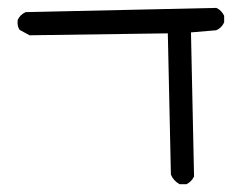

<svg xmlns="http://www.w3.org/2000/svg" viewBox="-20 -374 587 486"><path d="M547.4 -334Q541 -347.7 527.8 -354L44.9 -343.3Q30.8 -336.9 24.9 -323.7Q24.4 -320.3 24.4 -317.4Q24.4 -305.7 29.8 -298.3L54.7 -284.7L404.8 -289.6L412.6 67.9Q418.9 83.5 434.6 92.3H452.1Q464.8 85.9 471.2 72.8L463.4 -292L527.3 -297.4Q541 -303.2 547.4 -317.4Z"/></svg>

Font: NaikaiFont
Style: Light
Weight: 300
Version: Version 1.89